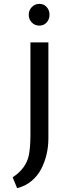

<svg xmlns="http://www.w3.org/2000/svg" viewBox="-20 -790 336 992"><path d="M45.4 126Q114.3 81.1 128.9 12.7Q136.7 -25.9 137.2 -85.9V-570.8H230V-75.2Q230 10.7 192.9 83Q174.3 119.1 142.3 145.5Q110.4 171.9 68.4 182.1ZM128.4 -713.6Q128.4 -736.8 144.3 -753.4Q160.2 -770 183.3 -770Q206.5 -770 221.2 -753.7Q235.8 -737.3 235.8 -713.9Q235.8 -690.4 221.2 -674.1Q206.5 -657.7 183.1 -657.7Q159.7 -657.7 144 -674.1Q128.4 -690.4 128.4 -713.6Z"/></svg>

Font: Dhyana
Style: Regular
Weight: 400
Foundry: Vernon Adams
Version: Version 1.002; ttfautohint (v0.8.51-6076)